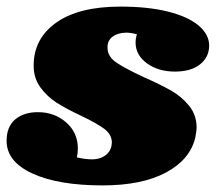

<svg xmlns="http://www.w3.org/2000/svg" viewBox="-36 -558 654 582"><path d="M598 -420Q598 -385 570.5 -363Q543 -341 494 -341Q444 -341 409.5 -366Q375 -391 375 -429Q375 -442 379 -454Q361 -459 347 -459Q322 -459 305.5 -447Q289 -435 290 -413Q290 -387 316 -369Q342 -351 400 -324Q450 -302 482.5 -283.5Q515 -265 537.5 -237Q560 -209 560 -171Q560 -163 556 -141Q540 -74 467 -35Q394 4 275 4Q141 4 62.5 -32Q-16 -68 -16 -131Q-16 -174 10 -196Q36 -218 79 -218Q129 -218 164.5 -187Q200 -156 200 -108Q200 -95 197 -81Q221 -75 243 -75Q269 -75 286 -89Q303 -103 303 -128Q302 -151 280 -167.5Q258 -184 210 -207Q165 -228 136 -246.5Q107 -265 86.5 -293Q66 -321 66 -359Q66 -441 134.5 -489.5Q203 -538 329 -538Q412 -538 472.5 -523Q533 -508 565.5 -481Q598 -454 598 -420Z"/></svg>

Font: Shrikhand
Style: Regular
Weight: 400
Italic angle: -14°
Version: Version 1.000;PS 1.000;hotconv 1.0.88;makeotf.lib2.5.647800